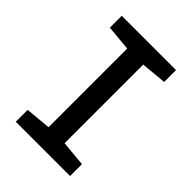

<svg xmlns="http://www.w3.org/2000/svg" viewBox="-207 -814 915 915"><g transform="rotate(45 250.0 -357.0)"><path d="M67 0H433V-80L304 -92V-622L433 -634V-714H67V-634L196 -622V-92L67 -80Z"/></g></svg>

Font: Noto Sans Mono ExtraCondensed SemiBold
Style: Regular
Weight: 600
Width: 2
Designer: Monotype Design Team
Foundry: Monotype Imaging Inc.
Version: Version 2.014